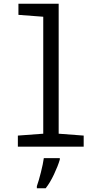

<svg xmlns="http://www.w3.org/2000/svg" viewBox="-20 -780 540 1021"><path d="M75 -59 210 -69V-691L78 -701V-760H292V-69L425 -59V0H75ZM176 210Q186 182 197.5 136.5Q209 91 213 61H298V69Q288 103 267 147.5Q246 192 223 221H176Z"/></svg>

Font: Noto Sans Mono UI Cond
Style: Regular
Weight: 400
Width: 3
Monospace: yes
Designer: Monotype Design team
Foundry: Monotype Imaging Inc.
Version: Version 1.000